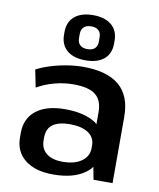

<svg xmlns="http://www.w3.org/2000/svg" viewBox="-90 -883 796 963"><g transform="rotate(10 308.0 -402.0)"><path d="M246 9Q155 9 103 -32Q51 -73 51 -145V-169Q51 -242 103 -283Q155 -324 250 -324Q350 -324 408 -285Q412 -281 417 -277V-338Q417 -399 382 -426.5Q347 -454 270 -454Q222 -454 174.5 -441.5Q127 -429 85 -405L67 -494Q97 -510 137 -522.5Q177 -535 220 -542Q263 -549 302 -549Q425 -549 486.5 -496.5Q548 -444 548 -338V0H451L439 -64Q426 -46 407 -33Q349 9 246 9ZM282 -62Q343 -62 378.5 -87.5Q414 -113 414 -155V-168Q414 -209 380.5 -231.5Q347 -254 286 -254Q231 -254 200.5 -233Q170 -212 170 -164V-153Q170 -109 199.5 -85.5Q229 -62 282 -62ZM307 -583Q246 -583 212.5 -611.5Q179 -640 179 -691V-705Q179 -756 212.5 -784.5Q246 -813 307 -813Q367 -813 400.5 -784.5Q434 -756 434 -705V-691Q434 -639 400.5 -611Q367 -583 307 -583ZM307 -640Q331 -640 344 -652Q357 -664 357 -686V-709Q357 -732 344 -744Q331 -756 307 -756Q283 -756 269.5 -744Q256 -732 256 -709V-686Q256 -664 269.5 -652Q283 -640 307 -640Z"/></g></svg>

Font: Pathway Extreme 8pt Thin 12pt SemiBold
Style: Regular
Weight: 600
Version: Version 1.001;gftools[0.9.26]